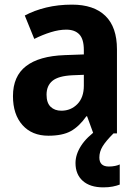

<svg xmlns="http://www.w3.org/2000/svg" viewBox="-20 -576 589 829"><path d="M291 -556Q385 -556 435 -507.5Q485 -459 485 -363V0H383L356 -74H353Q322 -30 286 -10Q250 10 189 10Q118 10 77 -36Q36 -82 36 -161Q36 -247 92.5 -290.5Q149 -334 259 -338L342 -341V-360Q342 -407 322.5 -427.5Q303 -448 266 -448Q235 -448 199.5 -437Q164 -426 128 -408L87 -509Q128 -531 179.5 -543.5Q231 -556 291 -556ZM292 -251Q232 -248 206.5 -227Q181 -206 181 -167Q181 -132 198.5 -115Q216 -98 245 -98Q286 -98 314 -126.5Q342 -155 342 -206V-253ZM409 104Q409 143 450 143Q464 143 476.5 140.5Q489 138 497 134V221Q484 226 466.5 229.5Q449 233 426 233Q369 233 337.5 205Q306 177 306 128Q306 91 330 53.5Q354 16 404 -19L470 0Q437 33 423 56Q409 79 409 104Z"/></svg>

Font: Noto Sans Hebrew SemiCondensed
Style: Bold
Weight: 700
Width: 4
Designer: Monotype Design Team
Foundry: Monotype Imaging Inc.
Version: Version 2.004; ttfautohint (v1.8.4.7-5d5b)